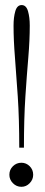

<svg xmlns="http://www.w3.org/2000/svg" viewBox="-20 -728 177 758"><path d="M56 -145Q56 -259.5 50.2 -346.5Q44.5 -433.5 39 -501.5Q33.5 -569.5 33.5 -627Q33.5 -660 40.5 -684Q47.5 -708 65.5 -708Q83.5 -708 90.5 -684Q97.5 -660 97.5 -627Q97.5 -569.5 91.8 -501.5Q86 -433.5 80.2 -346.5Q74.5 -259.5 74.5 -145ZM64.5 9.5Q45 9.5 31 -4.8Q17 -19 17 -38Q17 -58 31 -71.8Q45 -85.5 64.5 -85.5Q83.5 -85.5 97.2 -71.8Q111 -58 111 -38Q111 -19 97.2 -4.8Q83.5 9.5 64.5 9.5Z"/></svg>

Font: Imbue 50pt Light
Style: Regular
Weight: 300
Designer: Tyler Finck
Foundry: Etcetera Type Company
Version: Version 1.102; ttfautohint (v1.8.3)